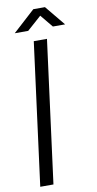

<svg xmlns="http://www.w3.org/2000/svg" viewBox="-103 -993 521 1036"><g transform="rotate(-10 157.0 -475.0)"><path d="M314 -839.8H247.1L189.9 -909.2L111.8 -839.8H38.1L159.2 -950.2H223.1ZM204.1 -779.8 102.1 0H29.8L131.8 -779.8Z"/></g></svg>

Font: Cooper Hewitt
Style: Book Italic
Weight: 706
Designer: Village Type and Design LLC
Foundry: Cooper Hewitt Smithsonian Design Museum
Version: 1.000